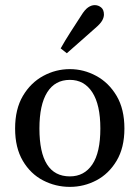

<svg xmlns="http://www.w3.org/2000/svg" viewBox="-20 -719 546 750"><path d="M253 11Q197 11 148 -14.5Q99 -40 69 -91Q39 -142 39 -217Q39 -293 69.5 -344.5Q100 -396 149 -422.5Q198 -449 253 -449Q307 -449 356 -422.5Q405 -396 435.5 -344.5Q466 -293 466 -217Q466 -142 435.5 -91Q405 -40 356.5 -14.5Q308 11 253 11ZM253 -30Q309 -30 340.5 -76.5Q372 -123 372 -217Q372 -310 340.5 -358.5Q309 -407 253 -407Q195 -407 164.5 -358.5Q134 -310 134 -217Q134 -30 253 -30ZM217 -530Q235 -562 255 -593Q275 -624 297 -658Q311 -681 324 -690Q337 -699 350 -699Q364 -699 375 -690Q386 -681 386 -662Q386 -651 379 -638.5Q372 -626 352 -609Q322 -583 295.5 -559Q269 -535 241 -511Z"/></svg>

Font: Lisu Bosa
Style: Regular
Weight: 400
Designer: David Morse, Annie Olsen, Victor Gaultney, Frank Grießhammer (Latin)
Foundry: SIL International
Version: Version 2.000